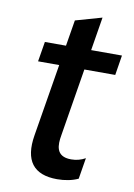

<svg xmlns="http://www.w3.org/2000/svg" viewBox="-80 -739 555 798"><g transform="rotate(10 197.0 -340.0)"><path d="M250.4 -461.3H380.7L394.2 -545.5H264.2L287.3 -686.8L176.1 -655.2L158 -545.5H68.9L55 -461.3H144.2L93.8 -155.5C76 -47.6 117.5 7.5 217.7 7.5C250 7.5 281.6 1.4 306.1 -10.3L320.7 -99.4C302.6 -89.1 282.7 -83.8 260.7 -83.8C193.5 -83.8 196.7 -135.3 203.5 -174.7Z"/></g></svg>

Font: TID UI Medium
Style: Italic
Weight: 500
Italic angle: -9.39999°
Designer: The TID Project Authors
Foundry: Bakken & Bæck
Version: Version 1.001;hotconv 1.0.109;makeotfexe 2.5.65596